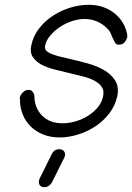

<svg xmlns="http://www.w3.org/2000/svg" viewBox="-20 -574 550 799"><path d="M509 -426Q509 -425 509.5 -424Q510 -423 510 -422Q507 -408 498.5 -398Q490 -388 474 -388Q463 -388 458 -397.5Q453 -407 448 -418Q444 -426 441 -434Q438 -442 434 -447Q415 -470 388.5 -482.5Q362 -495 333 -495Q307 -495 279.5 -486Q252 -477 229 -461.5Q206 -446 189 -426Q172 -406 168 -384Q165 -372 172 -364Q179 -356 193.5 -350Q208 -344 227.5 -339Q247 -334 270 -329Q305 -321 343.5 -310.5Q382 -300 412.5 -282.5Q443 -265 459.5 -238.5Q476 -212 468 -173Q459 -133 434 -101Q409 -69 375 -47Q341 -25 302.5 -13.5Q264 -2 229 -2Q191 -2 160.5 -14Q130 -26 108 -47.5Q86 -69 74.5 -98Q63 -127 63 -160Q62 -164 62 -166Q65 -180 75.5 -190Q86 -200 100 -200Q109 -200 115.5 -192.5Q122 -185 123 -176V-177Q123 -126 154.5 -93.5Q186 -61 241 -61Q267 -61 294.5 -69Q322 -77 346 -92Q370 -107 387 -127.5Q404 -148 409 -173Q414 -196 404 -211.5Q394 -227 373.5 -238Q353 -249 325 -256L268 -270Q237 -277 206 -285Q175 -293 152 -305.5Q129 -318 116.5 -337Q104 -356 110 -384Q118 -424 142.5 -455.5Q167 -487 201 -509Q235 -531 273.5 -542.5Q312 -554 349 -554Q412 -554 456 -519Q500 -484 510 -427ZM195 68Q205 47 227 47Q241 47 247.5 57Q254 67 248 81L196 185Q192 193 183.5 199Q175 205 165 205Q149 205 144 194Q139 183 145 169Z"/></svg>

Font: VDS
Style: Thin Italic
Weight: 100
Width: 0
Designer: artmaker
Foundry: artmaker
Version: Version 1.000 2012 initial release